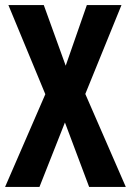

<svg xmlns="http://www.w3.org/2000/svg" viewBox="-21 -734 514 754"><path d="M473 0H329L234 -253L134 0H-1L157 -364L12 -714H151L237 -476L320 -714H456L314 -365Z"/></svg>

Font: Noto Sans Telugu ExtraCondensed
Style: Bold
Weight: 700
Width: 2
Designer: Jelle Bosma - Monotype Design Team
Foundry: Monotype Imaging Inc.
Version: Version 2.005; ttfautohint (v1.8.4.7-5d5b)